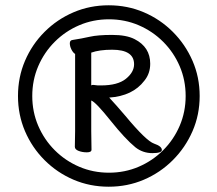

<svg xmlns="http://www.w3.org/2000/svg" viewBox="-20 -699 820 726"><path d="M404 -511Q356 -511 325 -500V-376Q327 -378 332 -378L350 -376Q356 -376 362 -376Q425 -376 456 -401Q487 -426 487 -456Q487 -511 404 -511ZM263 -144 264 -203V-495Q256 -500 250 -512Q244 -524 244 -535.5Q244 -547 255 -548Q288 -553 319 -560Q350 -567 404 -567Q458 -567 489 -551Q548 -521 548 -458Q548 -421 526 -394Q482 -336 393 -330Q420 -301 454 -261Q533 -166 562.5 -156Q592 -146 592 -132Q592 -120 556 -120Q520 -120 492 -142Q453 -174 397.5 -243.5Q342 -313 325 -319V-203L326 -133Q326 -123 308.5 -123Q291 -123 277 -128.5Q263 -134 263 -144ZM659.5 -223.5Q682 -276 682 -336Q682 -396 659.5 -448.5Q637 -501 597 -541Q557 -581 504.5 -603.5Q452 -626 392 -626Q332 -626 279.5 -603.5Q227 -581 187 -541Q147 -501 124.5 -448.5Q102 -396 102 -336Q102 -276 124.5 -223.5Q147 -171 187 -131Q227 -91 279.5 -68.5Q332 -46 392 -46Q452 -46 504.5 -68.5Q557 -91 597 -131Q637 -171 659.5 -223.5ZM708 -469Q735 -407 735 -336Q735 -265 708 -203Q681 -141 633.5 -93.5Q586 -46 524 -19.5Q462 7 391 7Q320 7 258 -19.5Q196 -46 148.5 -93.5Q101 -141 74.5 -203Q48 -265 48 -336Q48 -407 74.5 -469Q101 -531 148.5 -578.5Q196 -626 258 -652.5Q320 -679 391 -679Q462 -679 524 -652.5Q586 -626 633.5 -578.5Q681 -531 708 -469Z"/></svg>

Font: LXGW WenKai
Style: Regular
Weight: 400
Designer: LXGW / Fontworks Inc.
Foundry: LXGW / Fontworks Inc.
Version: Version 1.520; June 14, 2025